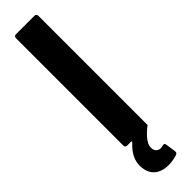

<svg xmlns="http://www.w3.org/2000/svg" viewBox="-309 -681 854 854"><g transform="rotate(-45 118.0 -254.0)"><path d="M171 112C167 113 162 114 158 114C142 114 128 104 128 81C128 56 152 28 188 0H189V-9V-688C189 -695 184 -700 177 -700H60C53 -700 48 -695 48 -688V-12C48 -5 53 0 60 0H84C88 0 89 3 86 6C51 38 36 70 36 103C36 112 37 120 39 129C51 178 91 192 129 192C150 192 170 188 184 183C190 181 193 177 193 171C193 170 193 169 193 168L186 120C185 113 182 111 177 111C176 111 173 111 171 112Z"/></g></svg>

Font: Barlow Semi Condensed
Style: Bold
Weight: 700
Width: 4
Designer: Jeremy Tribby
Foundry: Tribby Type
Version: Version 1.422;hotconv 1.0.109;makeotfexe 2.5.65596